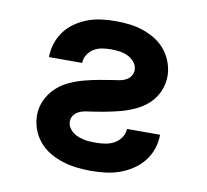

<svg xmlns="http://www.w3.org/2000/svg" viewBox="-65 -599 730 678"><g transform="rotate(10 300.0 -260.0)"><path d="M302 8Q276 8 250.5 5Q225 2 201 -5.5Q177 -13 154.5 -26Q132 -39 115.5 -58.5Q99 -78 90 -102.5Q81 -127 81 -153Q81 -181 93 -207Q105 -233 125 -252Q145 -271 171 -283Q197 -295 224 -302Q251 -309 278.5 -314Q306 -319 334 -323Q344 -324 354 -326.5Q364 -329 373 -334.5Q382 -340 387.5 -349.5Q393 -359 393 -369Q393 -385 382.5 -397.5Q372 -410 358 -416.5Q344 -423 329 -425Q314 -427 298 -427Q282 -427 266.5 -424.5Q251 -422 237.5 -414Q224 -406 215 -392Q206 -378 206 -362H87Q87 -388 95 -412Q103 -436 118 -456Q133 -476 154.5 -490.5Q176 -505 199.5 -513.5Q223 -522 248 -525Q273 -528 298 -528Q323 -528 348 -525Q373 -522 396.5 -514Q420 -506 441.5 -492.5Q463 -479 478.5 -459.5Q494 -440 502.5 -416Q511 -392 511 -368Q511 -340 499.5 -313.5Q488 -287 467.5 -268Q447 -249 421 -237Q395 -225 368 -218Q341 -211 313.5 -206Q286 -201 258 -197Q248 -196 238 -193.5Q228 -191 219 -185.5Q210 -180 204.5 -171Q199 -162 199 -151Q199 -140 204.5 -130.5Q210 -121 218.5 -114Q227 -107 237.5 -103Q248 -99 258.5 -96.5Q269 -94 280 -93.5Q291 -93 302 -93Q319 -93 335.5 -95.5Q352 -98 367 -106Q382 -114 392 -128.5Q402 -143 402 -160H521Q521 -134 512.5 -109Q504 -84 488 -64Q472 -44 450 -29.5Q428 -15 403.5 -6.5Q379 2 353.5 5Q328 8 302 8Z"/></g></svg>

Font: Zed Sans Extended
Style: Bold
Weight: 700
Width: 7
Designer: Belleve Invis
Foundry: Belleve Invis
Version: Version 1.0.0; ttfautohint (v1.8.4)